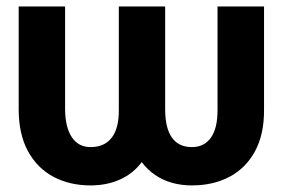

<svg xmlns="http://www.w3.org/2000/svg" viewBox="-20 -559 866 589"><path d="M37.3 -222.9V-539.1H179.7V-222.9Q180.2 -168.5 200.3 -138.1Q220.5 -107.8 258 -107.8Q301.1 -107.8 323.2 -137.3Q345.3 -166.7 344.5 -222.9V-539.1H486.7V-222.9Q486.7 -166.7 507.1 -137.3Q527.5 -107.8 568.8 -107.8Q607 -107.8 627.4 -137.3Q647.8 -166.7 647.3 -222.9V-539.1H790V-222.9Q790.5 -147 762.4 -95.1Q734.2 -43.3 684.2 -16.7Q634.2 9.8 568.8 9.8Q536.2 9.8 507.8 1.8Q479.4 -6.2 456 -22.2Q432.5 -38.1 414.8 -61.7Q388.4 -26.3 348 -8.3Q307.6 9.8 258 9.8Q193.8 9.8 144.1 -16.6Q94.4 -43 66 -94.8Q37.6 -146.7 37.3 -222.9Z"/></svg>

Font: Inter Display V
Style: Regular
Weight: 400
Designer: Rasmus Andersson
Foundry: rsms
Version: Version 3.015;git-src